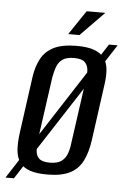

<svg xmlns="http://www.w3.org/2000/svg" viewBox="-67 -678 492 749"><g transform="rotate(5 178.5 -304.0)"><path d="M-17 33 340 -519H374L16 33ZM144 7Q102 7 76 -2Q50 -11 36.5 -29.5Q23 -48 20.5 -76.5Q18 -105 23 -143L54 -368Q60 -409 76.5 -439.5Q93 -470 126 -486.5Q159 -503 216 -503Q258 -503 284 -493.5Q310 -484 323 -466Q336 -448 338.5 -423.5Q341 -399 337 -368L306 -143Q299 -92 281.5 -58.5Q264 -25 231 -9Q198 7 144 7ZM150 -40Q180 -40 195.5 -51.5Q211 -63 218 -82.5Q225 -102 227 -123L262 -373Q266 -395 264.5 -413.5Q263 -432 251 -443.5Q239 -455 209 -455Q179 -455 163.5 -443.5Q148 -432 141.5 -413.5Q135 -395 131 -373L96 -123Q94 -102 95 -82.5Q96 -63 108 -51.5Q120 -40 150 -40ZM178 -546 242 -641H315L222 -546Z"/></g></svg>

Font: Alumni Sans Thin Medium
Style: Italic
Weight: 500
Italic angle: -8°
Version: Version 1.016